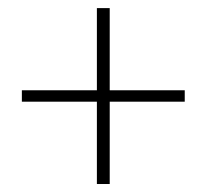

<svg xmlns="http://www.w3.org/2000/svg" viewBox="-20 -568 512 476"><path d="M220.2 -111.8V-315.9H34.2V-344.2H220.2V-547.9H252V-344.2H438V-315.9H252V-111.8Z"/></svg>

Font: Source Sans 3 ExtraLight
Style: Regular
Weight: 200
Designer: Paul D. Hunt
Foundry: Adobe
Version: Version 3.052;hotconv 1.1.0;makeotfexe 2.6.0